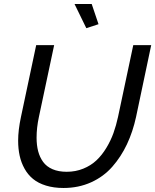

<svg xmlns="http://www.w3.org/2000/svg" viewBox="-20 -936 777 961"><path d="M353 -916H439L473.1 -814.9L412.1 -794.9ZM70.8 -231.9Q70.8 -285.2 85 -351.1L161.1 -710H251L174.8 -351.1Q163.1 -296.9 163.1 -247.1Q163.1 -209.5 170.9 -179.4Q178.7 -149.4 195.8 -125.7Q212.9 -102.1 242.9 -89.1Q272.9 -76.2 314 -76.2Q358.4 -76.2 396.7 -91.8Q435.1 -107.4 462.6 -133.3Q490.2 -159.2 512.2 -195.6Q534.2 -231.9 547.9 -270Q561.5 -308.1 570.8 -351.1L647 -710H736.8L661.1 -351.1Q645 -276.9 615.5 -214.1Q585.9 -151.4 542.2 -101.6Q498.5 -51.8 435.8 -23.4Q373 4.9 297.9 4.9Q249 4.9 210.2 -7.1Q171.4 -19 145.5 -40.3Q119.6 -61.5 102.8 -91.8Q85.9 -122.1 78.4 -156.7Q70.8 -191.4 70.8 -231.9Z"/></svg>

Font: Rawline Medium
Style: Italic
Weight: 500
Italic angle: -12°
Designer: Matt McInerney, Pablo Impallari, Rodrigo Fuenzalida
Foundry: Matt McInerney, Pablo Impallari, Rodrigo Fuenzalida
Version: Version 4.020;PS 004.020;hotconv 1.0.88;makeotf.lib2.5.64775